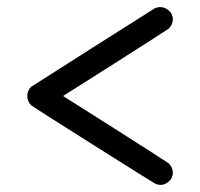

<svg xmlns="http://www.w3.org/2000/svg" viewBox="-20 -577 565 542"><path d="M468 -90Q468 -75 457 -65Q446 -55 433 -55Q427 -55 419 -58Q413 -61 242.5 -168.5Q72 -276 68 -280Q57 -291 57 -306Q57 -321 68 -332Q72 -335 241.5 -442.5Q411 -550 416 -553Q424 -557 432 -557Q446 -557 457 -547Q468 -537 468 -522Q468 -508 456 -496Q454 -494 305 -399L158 -306L305 -213Q454 -118 456 -116Q468 -104 468 -90Z"/></svg>

Font: MathJax_Typewriter
Style: Regular
Weight: 400
Version: Version 1.1